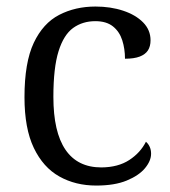

<svg xmlns="http://www.w3.org/2000/svg" viewBox="-20 -566 527 596"><path d="M278.7 10Q214.3 10 164.2 -18.2Q114 -46.3 85 -106.8Q56 -167.3 56 -264.3Q56 -372 84.8 -433Q113.7 -494 163.7 -519.8Q213.7 -545.7 276.3 -545.7Q323.3 -545.7 362.2 -532.8Q401 -520 424.2 -496.5Q447.3 -473 447.3 -441Q447.3 -422 439.2 -409.5Q431 -397 413.5 -390.3Q396 -383.7 368 -383.7Q368 -414.3 359.5 -441Q351 -467.7 330.7 -484Q310.3 -500.3 276 -500.3Q236.3 -500.3 207 -479.2Q177.7 -458 161.7 -406.8Q145.7 -355.7 145.7 -265.3Q145.7 -156.3 183.2 -101.3Q220.7 -46.3 294.7 -46.3Q346.7 -46.7 381.3 -69.3Q416 -92 433 -126Q440.7 -119.3 444.8 -110Q449 -100.7 449 -88.7Q449 -66.7 430 -43.8Q411 -21 373.3 -5.5Q335.7 10 278.7 10Z"/></svg>

Font: Noto Serif Hentaigana ExtraLight
Style: Regular
Weight: 200
Designer: Kazuhiro Yamada
Foundry: nipponia
Version: Version 1.000